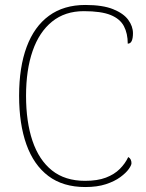

<svg xmlns="http://www.w3.org/2000/svg" viewBox="-20 -744 590 774"><path d="M324 10Q234 10 175 -34.5Q116 -79 86.5 -161.5Q57 -244 57 -358Q57 -473 87.5 -555Q118 -637 177.5 -680.5Q237 -724 324 -724Q394 -724 436 -707Q478 -690 497 -664Q516 -638 516 -610Q516 -590 511 -579Q506 -568 495 -568Q495 -609 479.5 -638.5Q464 -668 426 -683.5Q388 -699 318 -699Q242 -699 190 -657Q138 -615 111.5 -538.5Q85 -462 85 -358Q85 -253 111 -176Q137 -99 189.5 -57Q242 -15 323 -15Q373 -15 407 -28Q441 -41 463 -63Q485 -85 497 -111Q504 -107 507 -100.5Q510 -94 510 -86Q510 -78 499 -62.5Q488 -47 465 -30Q442 -13 407 -1.5Q372 10 324 10Z"/></svg>

Font: Noto Serif Thai Thin
Style: Regular
Weight: 250
Version: Version 2.001